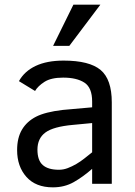

<svg xmlns="http://www.w3.org/2000/svg" viewBox="-20 -786 577 821"><path d="M374 0V-64Q335 -29.8 295.4 -7.3Q255.9 15.1 206.1 15.1Q132.8 15.1 93 -29.5Q53.2 -74.2 53.2 -144Q53.2 -196.8 74 -231.7Q94.7 -266.6 134 -286.9Q173.3 -307.1 248 -315.9L374 -327.1V-352.1Q374 -411.1 341.1 -432.6Q308.1 -454.1 250 -454.1Q198.2 -454.1 170.2 -436Q142.1 -418 129.9 -397L61 -439Q84.5 -481.4 132.6 -504.2Q180.7 -526.9 252 -526.9Q362.3 -526.9 410.2 -486.8Q458 -446.8 458 -348.1V0ZM374 -259.8 292 -252Q208.5 -244.6 174.3 -219.5Q140.1 -194.3 140.1 -146Q140.1 -100.1 163.1 -80.1Q186 -60.1 231.9 -60.1Q251 -60.1 269.5 -67.1Q288.1 -74.2 306.2 -84.7Q324.2 -95.2 341.1 -108.6Q357.9 -122.1 374 -134.8ZM276.4 -589.8H207L293.9 -766.1H409.2Z"/></svg>

Font: Lorenzo Sans
Style: Regular
Weight: 400
Foundry: Intel Corporation
Version: Version 1.00; ttfautohint (v1.5)